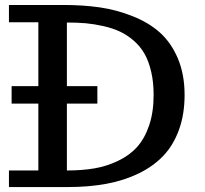

<svg xmlns="http://www.w3.org/2000/svg" viewBox="-20 -755 828 775"><path d="M16.1 0V-66.9H134.8V-336.9H26.9V-407.2H134.8V-665H16.1V-734.9H236.8Q315.9 -734.9 383.5 -725.1Q451.2 -715.3 515.6 -689.5Q580.1 -664.1 625.2 -623.8Q670.4 -583.5 697.8 -519.5Q725.1 -454.6 725.1 -372.1Q725.1 -293.9 702.6 -231.7Q680.2 -169.4 639.6 -126.5Q598.6 -83.5 539.8 -54.9Q481 -26.4 410.2 -13.2Q339.4 0 254.9 0ZM250 -66.9Q311.5 -66.9 361.6 -75.4Q411.6 -84 457 -106Q502.4 -127.4 533.2 -161.6Q564 -195.8 582 -249Q600.1 -301.8 600.1 -372.1Q600.1 -423.8 590.1 -466.3Q580.1 -508.8 563 -538.6Q545.4 -568.8 519.3 -591.3Q493.2 -613.8 464.4 -627.4Q435.1 -641.1 398.4 -649.4Q361.8 -657.7 326.7 -661.1Q291.5 -664.1 250 -664.1V-407.2H373V-336.9H250Z"/></svg>

Font: Trocchi
Style: Regular
Weight: 400
Designer: Vernon Adams
Foundry: Vernon Adams
Version: Version 1.101; ttfautohint (v1.8.4.7-5d5b);gftools[0.9.27]